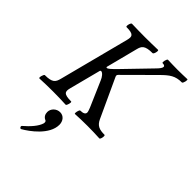

<svg xmlns="http://www.w3.org/2000/svg" viewBox="-280 -794 1237 1237"><g transform="rotate(45 339.0 -175.0)"><path d="M0 3C40 1 81 0 121 0C160 0 200 1 240 3C248 3 259 -37 250 -37C179 -37 176 -55 186 -94L240 -302C241 -309 244 -312 249 -312C262 -312 280 -290 289 -267L364 -94C370 -79 374 -67 374 -60C374 -45 360 -37 333 -37C325 -37 316 3 324 3C361 1 398 0 436 0C473 0 510 1 547 3C556 3 563 -37 554 -37C507 -37 481 -46 462 -87L341 -349C336 -359 336 -365 343 -372L530 -558C580 -608 609 -628 668 -628C677 -628 686 -668 678 -668C648 -667 619 -666 590 -666C560 -666 531 -667 501 -668C493 -668 483 -628 492 -628C506 -628 514 -624 514 -616C514 -606 504 -592 485 -573L314 -396C285 -367 269 -352 260 -352C254 -352 254 -355 256 -362L310 -572C319 -609 331 -628 401 -628C411 -628 420 -668 411 -668C372 -667 332 -666 292 -666C253 -666 212 -667 173 -668C163 -668 154 -628 163 -628C232 -628 233 -609 224 -572L100 -94C90 -55 78 -37 10 -37C2 -37 -9 3 0 3ZM148 317C196 290 303 213 303 123C303 89 282 62 249 62C217 62 189 88 189 120C189 140 198 158 219 166C225 169 227 177 225 187C215 223 178 264 137 299C130 305 139 321 148 317Z"/></g></svg>

Font: Junicode Two Beta SemiCondensed Medium
Style: Italic
Weight: 500
Width: 4
Italic angle: -10°
Version: Version 1.063